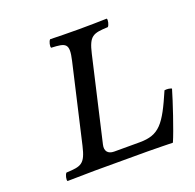

<svg xmlns="http://www.w3.org/2000/svg" viewBox="-112 -732 866 851"><g transform="rotate(-20 321.0 -306.5)"><path d="M197 0H445C472 0 563.5 2 563.5 2C584.6 -46 626.7 -172 641.9 -225C632.9 -229 620.3 -231 607.9 -229C547.8 -90 518.5 -50 425.5 -50H305.5C276.5 -50 262.5 -67 269.2 -96L360.4 -491C378.6 -570 396.7 -575 467.4 -578C474.8 -584 480.6 -609 476 -615C435.8 -614 395 -613 343.5 -613C290.8 -613 249.8 -614 209 -615C201.6 -609 195.8 -584 200.4 -578C269.7 -575 285.6 -570 267.4 -491L182.2 -122C163.9 -43 145.8 -38 75.1 -35C67.7 -29 61.9 -4 66.5 2C115.8 1 197 0 197 0Z"/></g></svg>

Font: Linux Libertine Mono O
Style: Mono Oblique
Weight: 400
Italic angle: -13°
Designer: Philipp H. Poll
Foundry: Philipp H. Poll
Version: Version 5.1.7